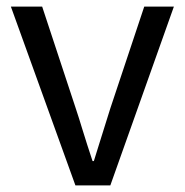

<svg xmlns="http://www.w3.org/2000/svg" viewBox="-20 -563 561 583"><path d="M209 0 13 -543H108L210 -234Q220 -204 229 -174Q245 -122 261 -74H265Q272 -96 279 -119Q297 -176 315 -234L418 -543H508L315 0Z"/></svg>

Font: Noto Sans CJK KR Regular (TTF)
Style: Regular
Weight: 400
Designer: Ryoko NISHIZUKA 西塚涼子 (kana & ideographs); Paul D. Hunt (Latin, Greek & Cyrillic); Wenlong ZHANG 张文龙 (bopomofo); Sandoll 
Foundry: Adobe Systems Incorporated
Version: Version 1.004;PS 1.004;hotconv 1.0.82;makeotf.lib2.5.63406